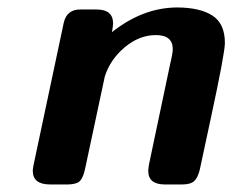

<svg xmlns="http://www.w3.org/2000/svg" viewBox="-20 -489 616 509"><path d="M66.9 -36.1Q66.9 -41 68.8 -50.8L148.9 -428.2Q156.7 -463.9 192.9 -463.9Q193.4 -463.9 193.8 -463.9H235.8Q279.8 -463.9 279.8 -426.8Q279.8 -421.9 276.9 -403.8Q358.9 -468.8 449.2 -469.2Q509.3 -469.2 542.7 -448Q576.2 -426.8 576.2 -375Q576.2 -348.1 538.1 -171.9Q521 -91.8 509.8 -40Q504.9 -19 495.4 -9.5Q485.8 0 462.9 0H417Q373 0 373 -36.1Q373 -41 375 -53.2L431.2 -319.8Q438 -347.7 438 -358.9Q438 -396 393.1 -396Q349.1 -396 310.5 -363.5Q272 -331.1 257.8 -286.1L206.1 -43.9Q200.2 -14.2 188 -5.9Q176.8 0 159.2 0H112.8Q66.9 0 66.9 -36.1Z"/></svg>

Font: CMU Sans Serif
Style: BoldOblique
Weight: 700
Italic angle: -12°
Version: Version 0.7.0